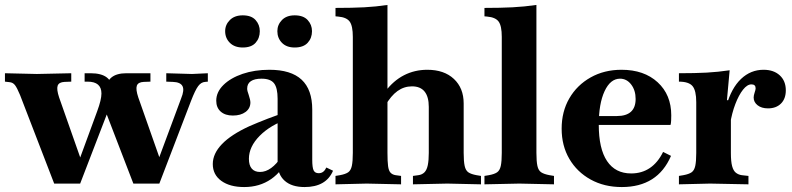

<svg xmlns="http://www.w3.org/2000/svg" viewBox="-34 -742 3202 776"><path d="M185 0 47 -358Q35 -387 26.5 -398Q18 -409 4 -410L-14 -412V-446L115 -443L254 -446V-412L227 -411Q204 -410 199 -395.5Q194 -381 205 -348L301 -75H279L359 -293Q376 -339 376 -364Q376 -412 320 -412H308V-446H332Q420 -446 420 -377H394Q397 -446 477 -446H574V-412L547 -411Q524 -410 519 -395.5Q514 -381 525 -348L621 -75H598L698 -344Q712 -378 703.5 -394Q695 -410 665 -411L638 -412V-446L742 -443L806 -446V-412L795 -411Q779 -410 767 -394Q755 -378 738 -334L610 0H505L393 -291H402L290 0Z M1197 14Q1145 14 1116.5 -11.5Q1088 -37 1088 -83V-343Q1088 -387 1073.5 -405.5Q1059 -424 1023 -424Q995 -424 980 -414Q965 -404 965 -384Q965 -379 966.5 -373Q968 -367 971 -359Q978 -338 978 -328Q978 -304 958.5 -289.5Q939 -275 907 -275Q876 -275 858 -291Q840 -307 840 -335Q840 -370 869 -398.5Q898 -427 946.5 -443.5Q995 -460 1055 -460Q1142 -460 1185 -420Q1228 -380 1228 -299V-96Q1228 -65 1233.5 -53.5Q1239 -42 1254 -42Q1265 -42 1272.5 -48Q1280 -54 1285 -65L1312 -52Q1284 14 1197 14ZM953 14Q895 14 860.5 -11Q826 -36 826 -79Q826 -121 863 -159.5Q900 -198 974 -232Q1006 -246 1048.5 -262.5Q1091 -279 1131 -291L1132 -262Q1059 -237 1015.5 -193Q972 -149 972 -100Q972 -74 983.5 -60.5Q995 -47 1017 -47Q1040 -47 1062 -63Q1084 -79 1102 -107Q1120 -135 1130 -170L1136 -113Q1108 -50 1061.5 -18Q1015 14 953 14ZM947 -550Q914 -550 895 -569Q876 -588 876 -616Q876 -642 895 -661Q914 -680 947 -680Q982 -680 999 -661Q1016 -642 1016 -616Q1016 -588 999 -569Q982 -550 947 -550ZM1157 -550Q1124 -550 1105.5 -569Q1087 -588 1087 -616Q1087 -642 1105.5 -661Q1124 -680 1157 -680Q1192 -680 1209.5 -661Q1227 -642 1227 -616Q1227 -588 1209.5 -569Q1192 -550 1157 -550Z M1322 3V-31L1340 -34Q1362 -38 1373 -45.5Q1384 -53 1388 -71.5Q1392 -90 1392 -124V-593Q1392 -637 1379.5 -654.5Q1367 -672 1333 -675L1322 -676V-710Q1390 -710 1438 -712.5Q1486 -715 1532 -722V-124Q1532 -89 1534.5 -70.5Q1537 -52 1544.5 -44Q1552 -36 1565 -34L1587 -31V3L1448 0ZM1635 3V-31L1657 -34Q1672 -36 1681.5 -45.5Q1691 -55 1695 -74.5Q1699 -94 1699 -124V-310Q1699 -351 1682 -372Q1665 -393 1631 -393Q1599 -393 1572.5 -374Q1546 -355 1523 -315V-372Q1556 -416 1599 -438Q1642 -460 1693 -460Q1761 -460 1800.5 -423Q1840 -386 1840 -324V-124Q1840 -90 1844 -71.5Q1848 -53 1859 -45.5Q1870 -38 1892 -34L1910 -31V3L1774 0Z M1924 3V-31L1942 -34Q1964 -38 1975 -45.5Q1986 -53 1990 -71.5Q1994 -90 1994 -124V-593Q1994 -637 1981.5 -654.5Q1969 -672 1935 -675L1924 -676V-710Q1989 -710 2037.5 -712.5Q2086 -715 2134 -722V-124Q2134 -90 2138 -71.5Q2142 -53 2153.5 -45.5Q2165 -38 2187 -34L2205 -31V3L2065 0Z M2479 14Q2408 14 2353 -16.5Q2298 -47 2267 -100Q2236 -153 2236 -222Q2236 -291 2267 -344.5Q2298 -398 2353 -429Q2408 -460 2478 -460Q2569 -460 2624 -409.5Q2679 -359 2679 -276Q2679 -266 2678.5 -254.5Q2678 -243 2676 -237H2322L2324 -273H2459Q2535 -273 2535 -342Q2535 -377 2517 -400.5Q2499 -424 2472 -424Q2433 -424 2409.5 -373.5Q2386 -323 2386 -238Q2386 -141 2419.5 -91Q2453 -41 2517 -41Q2560 -41 2592.5 -63Q2625 -85 2646 -128L2678 -112Q2624 14 2479 14Z M2710 3V-31L2728 -34Q2750 -38 2761 -45.5Q2772 -53 2776 -71.5Q2780 -90 2780 -124V-329Q2780 -376 2765 -394Q2750 -412 2710 -412V-446Q2776 -446 2822 -448.5Q2868 -451 2915 -458L2904 -337H2920V-124Q2920 -89 2925 -70.5Q2930 -52 2940 -44Q2950 -36 2964 -34L2991 -31V3L2836 0ZM2917 -241 2902 -315Q2922 -386 2961 -423Q3000 -460 3052 -460Q3093 -460 3117.5 -437.5Q3142 -415 3142 -377Q3142 -343 3122.5 -323.5Q3103 -304 3070 -304Q3044 -304 3028 -316.5Q3012 -329 3012 -348Q3012 -353 3013 -357Q3014 -361 3016 -368Q3018 -375 3019 -378Q3020 -381 3020 -385Q3020 -401 3003 -401Q2986 -401 2969 -379.5Q2952 -358 2938 -321.5Q2924 -285 2917 -241Z"/></svg>

Font: Baskervville
Style: Bold
Weight: 700
Version: Version 1.100